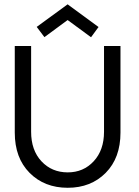

<svg xmlns="http://www.w3.org/2000/svg" viewBox="-20 -878 660 910"><path d="M190.5 -702 154 -750.5 300.5 -857.5 447 -750 411.5 -701.5 300.5 -783ZM473 -660H551V-249.5Q551 -129.5 481 -58.8Q411 12 301 12Q190.5 12 120.2 -58.8Q50 -129.5 50 -249.5V-660H127.5V-253.5Q127.5 -166 176.5 -113.5Q225.5 -61 301 -61Q375.5 -61 424.2 -113.8Q473 -166.5 473 -253.5Z"/></svg>

Font: League Spartan
Style: Regular
Weight: 350
Foundry: The League of Moveable Type
Version: Version 2.002